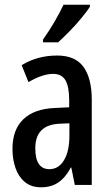

<svg xmlns="http://www.w3.org/2000/svg" viewBox="-20 -786 470 816"><path d="M223 -550Q300 -550 335 -501.5Q370 -453 370 -362V0H298L283 -74H281Q259 -32 228.5 -11Q198 10 155 10Q112 10 85 -13Q58 -36 45.5 -73Q33 -110 33 -153Q33 -235 79 -279Q125 -323 211 -327L274 -330V-361Q274 -418 258 -445Q242 -472 206 -472Q161 -472 101 -437L72 -509Q139 -550 223 -550ZM230 -260Q130 -254 130 -156Q130 -67 190 -67Q229 -67 252 -105Q275 -143 275 -210V-262ZM362 -757Q349 -737 325.5 -708.5Q302 -680 275 -652.5Q248 -625 227 -606H163V-618Q191 -658 212.5 -695Q234 -732 250 -766H362Z"/></svg>

Font: Noto Sans ExtraCondensed Medium
Style: Regular
Weight: 500
Width: 2
Designer: Monotype Design Team
Foundry: Monotype Imaging Inc.
Version: Version 2.013; ttfautohint (v1.8.4.7-5d5b)